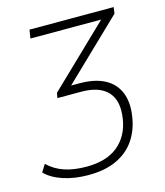

<svg xmlns="http://www.w3.org/2000/svg" viewBox="-137 -580 730 848"><g transform="rotate(-15 228.5 -156.0)"><path d="M164 188Q100 188 48.5 171Q-3 154 -32 124L-11 90Q21 121 64 135.5Q107 150 165 150Q256 150 308.5 107Q361 64 373 -12Q386 -93 348 -134.5Q310 -176 227 -176H118L122 -199L409 -475L407 -461H71L77 -500H462L458 -471L169 -193L171 -214H228Q299 -214 344 -190Q389 -166 407.5 -120.5Q426 -75 416 -12Q407 49 376 94Q345 139 292 163.5Q239 188 164 188Z"/></g></svg>

Font: Mulish ExtraLight
Style: Italic
Weight: 200
Italic angle: -9°
Designer: Vernon Adams
Foundry: Vernon Adams
Version: Version 3.603